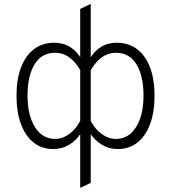

<svg xmlns="http://www.w3.org/2000/svg" viewBox="-20 -738 860 966"><path d="M572.5 12Q527.5 12 491 -10.8Q454.5 -33.5 428.5 -74.5V-146Q451.5 -95 487.8 -67Q524 -39 563 -39Q627 -39 664.5 -98.5Q702 -158 702 -256Q702 -356.5 666.5 -414.5Q631 -472.5 563 -472.5Q534 -472.5 509.5 -460Q485 -447.5 465 -424.8Q445 -402 429.5 -372V-438.5Q452 -479 486.8 -501Q521.5 -523 567 -523Q656 -523 706.8 -452.2Q757.5 -381.5 757.5 -256Q757.5 -174 735.2 -113.8Q713 -53.5 671.2 -20.8Q629.5 12 572.5 12ZM248 12Q190.5 12 149.2 -20.8Q108 -53.5 85.5 -113.8Q63 -174 63 -256Q63 -339.5 86 -399.2Q109 -459 151.5 -491Q194 -523 253.5 -523Q299 -523 333.8 -501Q368.5 -479 391 -438.5V-372Q375.5 -402 355.5 -424.8Q335.5 -447.5 311 -460Q286.5 -472.5 257.5 -472.5Q189.5 -472.5 154 -414.5Q118.5 -356.5 118.5 -256Q118.5 -158 156 -98.5Q193.5 -39 257.5 -39Q296.5 -39 332.5 -67Q368.5 -95 391.5 -146V-74.5Q366 -33.5 329.5 -10.8Q293 12 248 12ZM383.5 207.5V-693L436.5 -718.5V182Z"/></svg>

Font: Overpass ExtraLight
Style: Regular
Weight: 250
Designer: Delve Withrington, Dave Bailey, Thomas Jockin
Foundry: Delve Fonts LLC
Version: Version 4.000